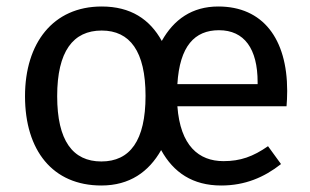

<svg xmlns="http://www.w3.org/2000/svg" viewBox="-20 -559 955 591"><path d="M292 -62C204 -62 156 -126 156 -263C156 -401 205 -465 293 -465C380 -465 428 -401 428 -264C428 -126 380 -62 292 -62ZM773 -300H526C533 -417 579 -466 654 -466C732 -466 773 -409 773 -306ZM864 -279C864 -440 789 -539 652 -539C571 -539 515 -499 478 -433C441 -500 382 -539 293 -539C143 -539 57 -426 57 -263C57 -96 142 12 292 12C379 12 438 -30 476 -97C514 -28 573 12 661 12C734 12 793 -13 845 -54L805 -109C759 -77 720 -63 668 -63C592 -63 535 -110 526 -232H862C863 -244 864 -261 864 -279Z"/></svg>

Font: Fira Math
Style: Regular
Weight: 400
Designer: Xiangdong Zeng
Foundry: Xiangdong Zeng
Version: Version 0.3.4